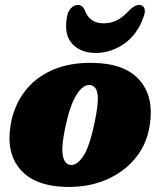

<svg xmlns="http://www.w3.org/2000/svg" viewBox="-20 -739 646 774"><path d="M355.5 -485.5Q483 -483.5 542.5 -416Q602 -348.5 583.5 -233Q571.5 -156 524.5 -99.8Q477.5 -43.5 406 -13.5Q334.5 16.5 247.5 14.5Q121.5 12 62.5 -55.2Q3.5 -122.5 23 -236.5Q35.5 -310.5 77.5 -367.5Q119.5 -424.5 189.5 -456Q259.5 -487.5 355.5 -485.5ZM262.5 -74.5Q287 -70 313 -105.5Q339 -141 360 -239Q377.5 -318.5 373.8 -355Q370 -391.5 345 -396Q316.5 -400.5 289.5 -358.8Q262.5 -317 243.5 -227Q227 -151 232.8 -114.8Q238.5 -78.5 262.5 -74.5ZM397.5 -645Q427.5 -645 451 -657Q474.5 -669 498.5 -694.5Q521.5 -719 540.5 -719Q557 -719 562 -705.8Q567 -692.5 559 -671.5Q533.5 -599 480 -562.2Q426.5 -525.5 366 -525.5Q305.5 -525.5 271.2 -562.2Q237 -599 250 -671.5Q253.5 -692.5 265.8 -705.8Q278 -719 294.5 -719Q314 -719 323 -694.5Q343 -645 397.5 -645Z"/></svg>

Font: Fraunces 9pt Soft Black
Style: Italic
Weight: 900
Italic angle: -16°
Version: Version 1.000;[b76b70a41]